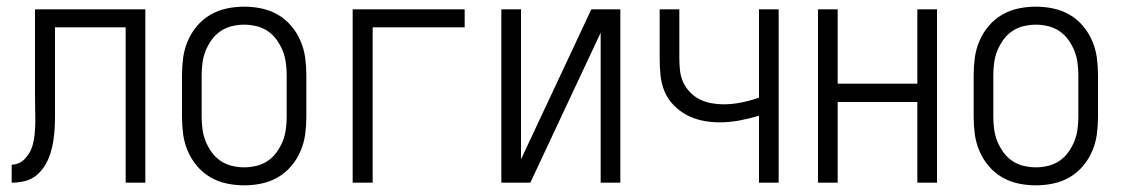

<svg xmlns="http://www.w3.org/2000/svg" viewBox="-20 -548 3365 576"><path d="M15 0V-54Q25 -54 35 -58Q45 -62 52.5 -69.5Q60 -77 66 -86Q72 -95 75.5 -105Q79 -115 81 -125.5Q83 -136 84 -146.5Q85 -157 85.5 -167.5Q86 -178 86 -189Q86 -206 85.5 -223.5Q85 -241 85 -258V-520H416V0H357V-466H145V-244Q145 -224 145 -204Q145 -184 144 -164.5Q143 -145 140 -125.5Q137 -106 131 -87Q125 -68 114.5 -51Q104 -34 88.5 -21.5Q73 -9 53.5 -4.5Q34 0 15 0Z M713 8Q686 8 660 2.5Q634 -3 611.5 -16Q589 -29 571.5 -49.5Q554 -70 543.5 -94.5Q533 -119 529.5 -145Q526 -171 526 -197V-323Q526 -349 529.5 -375Q533 -401 543.5 -425.5Q554 -450 571.5 -470.5Q589 -491 611.5 -504Q634 -517 660 -522.5Q686 -528 713 -528Q739 -528 765 -522.5Q791 -517 813.5 -504Q836 -491 853.5 -470.5Q871 -450 881.5 -425.5Q892 -401 895.5 -375Q899 -349 899 -323V-197Q899 -171 895.5 -145Q892 -119 881.5 -94.5Q871 -70 853.5 -49.5Q836 -29 813.5 -16Q791 -3 765 2.5Q739 8 713 8ZM713 -46Q731 -46 749.5 -50.5Q768 -55 783.5 -65.5Q799 -76 810 -91.5Q821 -107 828 -124Q835 -141 837.5 -160Q840 -179 840 -197V-323Q840 -341 837.5 -360Q835 -379 828 -396Q821 -413 810 -428.5Q799 -444 783.5 -454.5Q768 -465 749.5 -469.5Q731 -474 713 -474Q694 -474 675.5 -469.5Q657 -465 641.5 -454.5Q626 -444 615 -428.5Q604 -413 597 -396Q590 -379 587.5 -360Q585 -341 585 -323V-197Q585 -179 587.5 -160Q590 -141 597 -124Q604 -107 615 -91.5Q626 -76 641.5 -65.5Q657 -55 675.5 -50.5Q694 -46 713 -46Z M1038 0V-520H1374V-466H1098V0Z M1484 0V-520H1543V-70L1754 -520H1841V0H1782V-450L1571 0Z M2257 0V-201Q2228 -192 2198 -186.5Q2168 -181 2138 -181Q2113 -181 2088 -186Q2063 -191 2041 -202.5Q2019 -214 2001 -232.5Q1983 -251 1973.5 -274Q1964 -297 1961.5 -322.5Q1959 -348 1959 -373V-520H2018V-373Q2018 -355 2020 -336.5Q2022 -318 2029.5 -301.5Q2037 -285 2050 -271.5Q2063 -258 2079 -250Q2095 -242 2113.5 -238.5Q2132 -235 2150 -235Q2177 -235 2204 -240.5Q2231 -246 2257 -255V-520H2316V0Z M2434 0V-520H2493V-297H2732V-520H2791V0H2732V-242H2493V0Z M3088 8Q3061 8 3035 2.5Q3009 -3 2986.5 -16Q2964 -29 2946.5 -49.5Q2929 -70 2918.5 -94.5Q2908 -119 2904.5 -145Q2901 -171 2901 -197V-323Q2901 -349 2904.5 -375Q2908 -401 2918.5 -425.5Q2929 -450 2946.5 -470.5Q2964 -491 2986.5 -504Q3009 -517 3035 -522.5Q3061 -528 3088 -528Q3114 -528 3140 -522.5Q3166 -517 3188.5 -504Q3211 -491 3228.5 -470.5Q3246 -450 3256.5 -425.5Q3267 -401 3270.5 -375Q3274 -349 3274 -323V-197Q3274 -171 3270.5 -145Q3267 -119 3256.5 -94.5Q3246 -70 3228.5 -49.5Q3211 -29 3188.5 -16Q3166 -3 3140 2.5Q3114 8 3088 8ZM3088 -46Q3106 -46 3124.5 -50.5Q3143 -55 3158.5 -65.5Q3174 -76 3185 -91.5Q3196 -107 3203 -124Q3210 -141 3212.5 -160Q3215 -179 3215 -197V-323Q3215 -341 3212.5 -360Q3210 -379 3203 -396Q3196 -413 3185 -428.5Q3174 -444 3158.5 -454.5Q3143 -465 3124.5 -469.5Q3106 -474 3088 -474Q3069 -474 3050.5 -469.5Q3032 -465 3016.5 -454.5Q3001 -444 2990 -428.5Q2979 -413 2972 -396Q2965 -379 2962.5 -360Q2960 -341 2960 -323V-197Q2960 -179 2962.5 -160Q2965 -141 2972 -124Q2979 -107 2990 -91.5Q3001 -76 3016.5 -65.5Q3032 -55 3050.5 -50.5Q3069 -46 3088 -46Z"/></svg>

Font: Iosevka QP Light
Style: Regular
Weight: 300
Designer: Belleve Invis
Foundry: Belleve Invis
Version: Version 20.0.0; ttfautohint (v1.8.4)